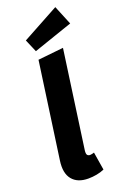

<svg xmlns="http://www.w3.org/2000/svg" viewBox="-188 -1058 747 1133"><g transform="rotate(-20 185.0 -491.5)"><path d="M121.2 -742.3 280.9 -759.1 195.1 -147.2Q192.4 -125.6 198.1 -117.9Q203.7 -110.2 215.8 -110.2Q221.6 -110.2 228.3 -111.9Q235 -113.5 241.4 -115.6L259.8 -2.4Q238.5 7.3 211.7 12.2Q184.9 17.2 158.8 17.2Q91.2 17.2 58.4 -23.1Q25.5 -63.4 36.5 -140.1ZM90 -874.8 320.5 -1000.3 370 -879.7 124 -795.2Z"/></g></svg>

Font: Fira Sans Variable
Style: Italic
Weight: 397
Italic angle: -8°
Designer: Carrois Corporate & Edenspiekermann AG
Foundry: Carrois Corporate GbR & Edenspiekermann AG
Version: Version 4.202